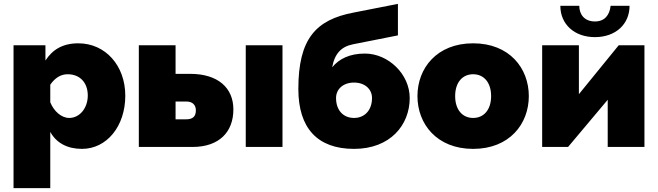

<svg xmlns="http://www.w3.org/2000/svg" viewBox="-20 -760 3403 993"><path d="M404 10C532 10 628 -107 628 -265C628 -421 525 -536 385 -536C305 -536 252 -504 215 -447V-526H50V213H240V-78C271 -21 328 10 404 10ZM338 -150C298 -150 259 -184 240 -231V-322C265 -358 295 -376 330 -376C393 -376 434 -333 434 -266C434 -202 393 -150 338 -150Z M698 0H976C1113 0 1187 -77 1187 -194C1187 -306 1107 -378 964 -378H888V-526H698ZM1251 0H1441V-526H1251ZM888 -143V-235H944C976 -235 993 -217 993 -189C993 -158 977 -143 944 -143Z M2038 -577V-740L1809 -695C1614 -658 1523 -560 1523 -300C1523 -97 1622 10 1811 10C1999 10 2099 -114 2099 -253C2099 -377 1988 -483 1867 -483C1788 -483 1733 -455 1698 -412C1711 -484 1746 -519 1806 -531ZM1718 -253C1718 -300 1756 -333 1811 -333C1866 -333 1904 -300 1904 -253C1904 -190 1866 -150 1811 -150C1756 -150 1718 -189 1718 -253Z M2427 10C2615 10 2715 -119 2715 -263C2715 -407 2615 -536 2427 -536C2239 -536 2139 -407 2139 -263C2139 -119 2239 10 2427 10ZM2334 -263C2334 -334 2372 -376 2427 -376C2482 -376 2520 -334 2520 -263C2520 -192 2482 -150 2427 -150C2372 -150 2334 -192 2334 -263Z M3138 -730C3133 -683 3108 -649 3057 -649C3002 -649 2976 -686 2976 -730H2878C2878 -635 2950 -568 3057 -568C3164 -568 3236 -635 3236 -730ZM2974 -526H2784V0H2918L3123 -244V0H3313V-526H3180L2974 -273Z"/></svg>

Font: Raleway Black
Style: Regular
Weight: 900
Designer: Matt McInerney, Pablo Impallari, Rodrigo Fuenzalida
Foundry: Matt McInerney, Pablo Impallari, Rodrigo Fuenzalida
Version: Version 3.000g; ttfautohint (v1.5) -l 8 -r 28 -G 28 -x 14 -D